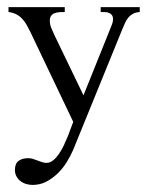

<svg xmlns="http://www.w3.org/2000/svg" viewBox="-20 -357 417 540"><path d="M373 -323.2Q361.3 -322.3 353.8 -318.1Q346.2 -314 340.8 -307.4Q335.4 -300.8 331.5 -292Q327.6 -283.2 323.2 -272.9L186 64Q178.7 81.1 167.7 98.9Q156.7 116.7 142.1 130.9Q127.4 145 109.9 154.1Q92.3 163.1 71.8 163.1Q62.5 163.1 53.5 160.4Q44.4 157.7 37.6 152.3Q30.8 147 26.4 139.2Q22 131.3 22 121.1Q22 103 32.2 95.5Q42.5 87.9 59.1 87.9Q65.9 87.9 72.5 89.8Q79.1 91.8 85.7 94.5Q92.3 97.2 98.6 99.1Q105 101.1 110.8 101.1Q120.6 101.1 129.4 94Q138.2 86.9 145.8 75.9Q153.3 64.9 159.7 51.5Q166 38.1 171.1 25.4Q176.3 12.7 179.9 2Q183.6 -8.8 186 -14.2L64.9 -268.1Q60.1 -277.8 54.7 -287.4Q49.3 -296.9 42.2 -304.4Q35.2 -312 25.6 -316.9Q16.1 -321.8 3.9 -323.2V-336.9H162.1V-323.2Q154.8 -323.2 147.5 -322.8Q140.1 -322.3 134 -320.1Q127.9 -317.9 124 -313Q120.1 -308.1 120.1 -298.8Q120.1 -288.6 124.3 -278.3Q128.4 -268.1 132.8 -258.8L214.8 -88.9L290 -275.9Q293 -282.7 295.4 -289.6Q297.9 -296.4 297.9 -303.2Q297.9 -310.5 294.7 -314.7Q291.5 -318.8 286.4 -320.8Q281.2 -322.8 275.1 -323Q269 -323.2 263.2 -323.2V-336.9H373Z"/></svg>

Font: Scheherazade
Style: Regular
Weight: 400
Designer: SIL International
Foundry: SIL International
Version: Version 2.100 (build 932/914)